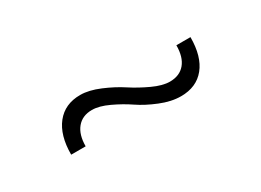

<svg xmlns="http://www.w3.org/2000/svg" viewBox="-21 -510 526 387"><g transform="rotate(-30 242.0 -317.0)"><path d="M79.1 -273.9Q79.1 -318.8 99.1 -344Q119.1 -369.1 154.8 -369.1Q174.8 -369.1 199.7 -358.6Q224.6 -348.1 243.9 -335.4Q263.2 -322.8 285.9 -312.3Q308.6 -301.8 325.2 -301.8Q348.1 -301.8 360.6 -316.7Q373 -331.5 373 -358.9H405.8Q405.8 -314 386 -289.6Q366.2 -265.1 330.1 -265.1Q307.6 -265.1 282.5 -275.4Q257.3 -285.6 239 -298.1Q220.7 -310.5 198.7 -320.8Q176.8 -331.1 160.2 -331.1Q137.7 -331.1 125.2 -315.9Q112.8 -300.8 112.8 -273.9Z"/></g></svg>

Font: Trueno UltraLight
Style: Regular
Weight: 250
Designer: Julieta Ulanovsky
Foundry: Julieta Ulanovsky
Version: Version 3.001b | FøM Fix